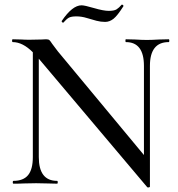

<svg xmlns="http://www.w3.org/2000/svg" viewBox="-20 -795 769 831"><path d="M603 -509.8Q603 -612.8 524.9 -612.8Q522.9 -612.8 522.9 -618.9Q522.9 -625 524.9 -625L564.9 -624Q594.7 -622.1 615.5 -622.1Q636.2 -622.1 668 -624L710 -625Q712.9 -625 712.9 -618.9Q712.9 -612.8 710 -612.8Q628.9 -612.8 628.9 -509.8V13.2Q628.9 15.1 624 16.1Q619.1 17.1 617.2 15.1L147.9 -541V-115.2Q147.9 -12.2 227.1 -12.2Q230 -12.2 230 -6.1Q230 0 227.1 0Q201.2 0 187 -1L136.2 -2L82 -1Q66.9 0 38.1 0Q35.2 0 35.2 -6.1Q35.2 -12.2 38.1 -12.2Q81.1 -12.2 101.6 -37.1Q122.1 -62 122.1 -115.2V-568.8Q78.1 -612.8 35.2 -612.8Q32.2 -612.8 32.2 -618.9Q32.2 -625 35.2 -625L74.2 -624Q86.4 -623 107.9 -623L159.2 -624Q168.9 -625 179.4 -625Q189.9 -625 194.1 -621.1Q198.2 -617.2 206.1 -605L230 -573.2L603 -124ZM507.8 -774.9Q510.7 -774.9 512.9 -772.5Q515.1 -770 514.2 -768.1Q488.3 -727.1 471.2 -713.6Q454.1 -700.2 435.1 -700.2Q416 -700.2 397.5 -705.1Q378.9 -710 356 -717Q333 -724.1 310.5 -724.1Q288.1 -724.1 277.8 -718.3Q267.6 -712.4 253.9 -696.8H252.9Q251 -696.8 248.5 -699.5Q246.1 -702.1 247.1 -704.1Q293 -772 333 -772Q346.2 -772 387 -760Q427.7 -748 450.9 -748Q474.1 -748 484.6 -754.6Q495.1 -761.2 506.8 -774.9Z"/></svg>

Font: Cormorant-Medium
Style: Regular
Weight: 500
Designer: Christian Thalmann (Catharsis Fonts)
Version: Version 3.000